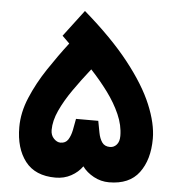

<svg xmlns="http://www.w3.org/2000/svg" viewBox="-50 -721 714 768"><g transform="rotate(5 307.0 -337.0)"><path d="M308.1 -54.7Q291.5 -30.8 263.4 -15.4Q235.4 0 200.7 0Q119.1 0 79.1 -51.8Q39.1 -103.5 39.1 -189Q39.1 -247.6 64.5 -307.9Q89.8 -368.2 128.9 -427Q168 -485.8 209 -539.1L179.7 -567.9L260.3 -674.3Q374 -576.2 443.4 -488Q512.7 -399.9 543.9 -324.7Q575.2 -249.5 575.2 -189Q575.2 -104.5 536.1 -52.2Q497.1 0 415.5 0Q382.8 0 354 -15.6Q325.2 -31.2 308.1 -54.7ZM168.9 -188.5Q168.9 -167.5 181.6 -154.3Q194.3 -141.1 208.5 -141.1Q229 -141.1 239 -156.7Q249 -172.4 253.7 -195.6Q258.3 -218.8 262.2 -241.2H351.6Q356 -217.8 360.4 -194.6Q364.7 -171.4 375.2 -156.2Q385.7 -141.1 407.2 -141.1Q422.9 -141.1 433.8 -153.3Q444.8 -165.5 444.8 -188.5Q444.8 -231 425.5 -274.9Q406.2 -318.8 374.5 -361.6Q342.8 -404.3 305.7 -443.8Q269 -397.5 238 -353Q207 -308.6 188 -267.1Q168.9 -225.6 168.9 -188.5Z"/></g></svg>

Font: Vazirmatn RD ExtraBold
Style: Regular
Weight: 800
Designer: Saber Rastikerdar
Foundry: Saber Rastikerdar
Version: Version 32.102